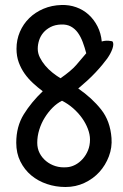

<svg xmlns="http://www.w3.org/2000/svg" viewBox="-20 -713 491 768"><path d="M151 -348Q131 -363 112 -380.5Q93 -398 78.5 -418.5Q64 -439 55 -463.5Q46 -488 46 -518Q46 -554 59.5 -585.5Q73 -617 97 -640.5Q121 -664 154 -678Q187 -692 226 -693Q257 -694 285 -684Q313 -674 334.5 -654.5Q356 -635 370 -607.5Q384 -580 387 -547Q400 -551 414.5 -550Q429 -549 431 -546Q436 -536 429.5 -517.5Q423 -499 409 -479Q401 -468 389 -453.5Q377 -439 362 -423Q347 -407 329 -390.5Q311 -374 293 -359Q348 -321 384.5 -275Q421 -229 426 -161Q429 -123 415.5 -87.5Q402 -52 377.5 -25Q353 2 318 18.5Q283 35 242 35Q203 35 167.5 23Q132 11 105 -11.5Q78 -34 61.5 -67Q45 -100 45 -142Q45 -207 75 -255.5Q105 -304 151 -348ZM228 -310Q208 -300 190.5 -282.5Q173 -265 159 -242.5Q145 -220 137 -194Q129 -168 129 -142Q129 -119 138.5 -100.5Q148 -82 164.5 -68.5Q181 -55 202 -48.5Q223 -42 247 -44Q264 -45 280.5 -53.5Q297 -62 310.5 -77Q324 -92 332 -111.5Q340 -131 340 -155Q340 -175 331.5 -197.5Q323 -220 308 -241Q293 -262 272.5 -280Q252 -298 228 -310ZM325 -500Q319 -523 311 -544.5Q303 -566 291.5 -582Q280 -598 263.5 -607Q247 -616 224 -615Q200 -614 182.5 -605Q165 -596 153.5 -582.5Q142 -569 136.5 -552Q131 -535 131 -518Q131 -500 139.5 -483Q148 -466 161 -450.5Q174 -435 190.5 -422Q207 -409 222 -400Q264 -429 285 -453Q306 -477 325 -500Z"/></svg>

Font: Yeon Sung
Style: Regular
Weight: 400
Version: Version 1.001